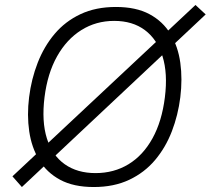

<svg xmlns="http://www.w3.org/2000/svg" viewBox="-20 -740 867 772"><path d="M30 -31 766 -720 807 -682 68 12ZM357 12Q276 12 222 -17Q168 -46 137.5 -96.5Q107 -147 97.5 -212Q88 -277 97 -349Q106 -422 131.5 -487.5Q157 -553 199.5 -603.5Q242 -654 303.5 -683Q365 -712 446 -712Q527 -712 581 -683Q635 -654 665.5 -603.5Q696 -553 705 -487.5Q714 -422 705 -349Q696 -277 671 -212Q646 -147 603.5 -96.5Q561 -46 499.5 -17Q438 12 357 12ZM364 -44Q438 -44 496.5 -79.5Q555 -115 593 -183.5Q631 -252 643 -349Q655 -445 633.5 -513.5Q612 -582 562.5 -619Q513 -656 439 -656Q366 -656 307 -619Q248 -582 209.5 -513.5Q171 -445 159 -349Q147 -252 168.5 -183.5Q190 -115 240.5 -79.5Q291 -44 364 -44Z"/></svg>

Font: Inclusive Sans Light
Style: Italic
Weight: 300
Italic angle: -7°
Designer: Olivia King
Foundry: Olivia King
Version: Version 2.004